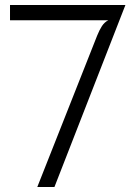

<svg xmlns="http://www.w3.org/2000/svg" viewBox="-20 -747 542 767"><path d="M129 0 368 -604.5Q377 -627 387.2 -642.8Q397.5 -658.5 412.5 -666H20V-727H481L197.5 0Z"/></svg>

Font: Spline Sans Light
Style: Regular
Weight: 300
Designer: Eben Sorkin, Mirko Velimirovic
Foundry: Sorkin Type
Version: Version 1.000; ttfautohint (v1.8.3)